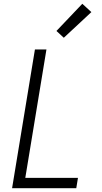

<svg xmlns="http://www.w3.org/2000/svg" viewBox="-20 -997 540 1017"><path d="M44 0 165 -735H226L114 -55H393L384 0ZM318 -797 279 -833 416 -977 464 -933Z"/></svg>

Font: Iosevka Curly Light
Style: Italic
Weight: 300
Italic angle: -9°
Monospace: yes
Designer: Belleve Invis
Foundry: Belleve Invis
Version: Version 22.1.2; ttfautohint (v1.8.4)